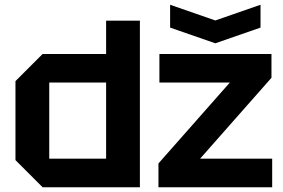

<svg xmlns="http://www.w3.org/2000/svg" viewBox="-20 -787 1190 807"><path d="M568 -700V0H159L45 -114V-446L159 -560H426V-700ZM187 -120H426V-440H187ZM646 0V-100L946 -440H650V-560H1121V-460L821 -120H1124V0ZM1075 -767V-671L885 -605L695 -671V-767L885 -701Z"/></svg>

Font: Tektur SemiBold
Style: Regular
Weight: 600
Designer: Adam Jagosz
Foundry: Adam Jagosz
Version: Version 1.005;gftools[0.9.30]